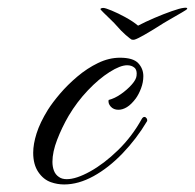

<svg xmlns="http://www.w3.org/2000/svg" viewBox="-20 -477 516 509"><path d="M466 -456Q478 -458 476 -453Q476 -452 461.5 -443.5Q447 -435 429.5 -425Q412 -415 403 -409Q381 -395 362.5 -384.5Q344 -374 337 -372Q333 -371 329 -372Q325 -374 313 -384.5Q301 -395 289 -409Q284 -415 273.5 -425Q263 -435 254.5 -443.5Q246 -452 246 -453Q248 -456 254 -456Q259 -456 276 -449Q293 -442 313 -431Q333 -420 346 -409Q365 -419 389.5 -429.5Q414 -440 435.5 -447.5Q457 -455 466 -456ZM150 12Q132 12 115 6Q95 -1 81.5 -21Q68 -41 68 -72Q68 -95 77 -123.5Q86 -152 107 -186Q119 -205 139 -228.5Q159 -252 185 -274Q211 -296 240 -310Q269 -324 298 -324Q333 -324 346.5 -309.5Q360 -295 360 -275Q360 -259 354 -243Q348 -227 340 -216Q328 -200 316.5 -193Q305 -186 294 -186Q281 -186 273.5 -194.5Q266 -203 268 -212Q284 -216 300.5 -227.5Q317 -239 329 -252.5Q341 -266 342 -276Q344 -291 336.5 -297.5Q329 -304 317 -304Q299 -304 270.5 -286Q242 -268 213 -237.5Q184 -207 162 -170Q144 -139 131.5 -106.5Q119 -74 119 -48Q119 -35 123 -24.5Q127 -14 136 -8Q144 -2 157 -2Q182 -2 219 -22.5Q256 -43 293 -79Q330 -115 356 -162Q359 -167 363 -167Q366 -167 368.5 -163.5Q371 -160 370 -156Q342 -109 305 -70.5Q268 -32 228 -10Q188 12 150 12Z"/></svg>

Font: Fleur De Leah
Style: Regular
Weight: 400
Designer: Robert E. Leuschke
Foundry: Robert E. Leuschke
Version: Version 1.010; ttfautohint (v1.8.3)